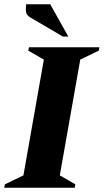

<svg xmlns="http://www.w3.org/2000/svg" viewBox="-50 -882 487 902"><path d="M-30 0 -27 -16 60 -58 156 -602 83 -644 86 -660H417L414 -644L327 -602L231 -58L304 -16L301 0ZM246 -710 94 -799Q75 -810 72.5 -825Q70 -840 73 -862H186L271 -710Z"/></svg>

Font: Spectral SC ExtraBold
Style: Italic
Weight: 800
Italic angle: -10°
Designer: Jean-Baptiste Levee
Foundry: Production Type
Version: Version 2.001